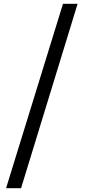

<svg xmlns="http://www.w3.org/2000/svg" viewBox="-20 -813 502 1012"><path d="M312 -793H389L91 179H12Z"/></svg>

Font: Noto Serif Oriya
Style: Bold
Weight: 700
Designer: David Williams
Foundry: Google LLC, David Williams
Version: Version 1.051; ttfautohint (v1.8.4.7-5d5b)